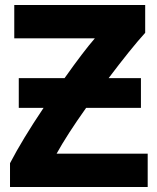

<svg xmlns="http://www.w3.org/2000/svg" viewBox="-20 -730 628 767"><path d="M560 -710V-599Q503 -536 414 -418H543V-299H324Q248 -192 206 -116H570V17H20V-78Q70 -174 154 -299H55V-418H238Q313 -524 359 -577H37V-710Z"/></svg>

Font: Repo
Style: Bold
Weight: 700
Designer: Stefan Peev
Foundry: Context Ltd
Version: Version 001.000